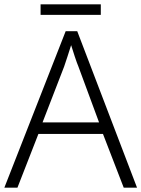

<svg xmlns="http://www.w3.org/2000/svg" viewBox="-20 -860 648 880"><path d="M547 0 452 -246H156L60 0H0L281 -717H334L608 0ZM339 -556Q333 -570 323 -600Q313 -630 306 -653Q298 -626 289 -600Q280 -574 274 -555L175 -299H434ZM442 -840V-792H166V-840Z"/></svg>

Font: Noto Sans Tamil Light
Style: Regular
Weight: 300
Designer: Jelle Bosma - Monotype Design Team
Foundry: Monotype Imaging Inc.
Version: Version 2.004; ttfautohint (v1.8.4.7-5d5b)